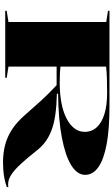

<svg xmlns="http://www.w3.org/2000/svg" viewBox="250 -998 763 1304"><g transform="rotate(90 632.0 -346.5)"><path d="M1083 15Q1019 15 964 0.5Q909 -14 860 -46Q811 -78 766 -129Q714 -189 665 -242.5Q616 -296 559 -349H433V-22L509 -10V0H54V-10L130 -22V-686L54 -698V-708H704Q855 -708 958.5 -689Q1062 -670 1115 -633Q1168 -596 1168 -543Q1168 -489 1103 -448.5Q1038 -408 914 -384.5Q790 -361 617 -359V-351Q697 -349 757.5 -340.5Q818 -332 863.5 -315Q909 -298 943.5 -272.5Q978 -247 1006 -210Q1056 -147 1093.5 -106.5Q1131 -66 1160.5 -45.5Q1190 -25 1216 -21Q1234 -18 1251 -21V-11Q1225 -1 1194.5 5Q1164 11 1134.5 13Q1105 15 1083 15ZM541 -370Q617 -370 678 -381.5Q739 -393 783.5 -415.5Q828 -438 852 -469.5Q876 -501 876 -540Q876 -588 844.5 -622Q813 -656 754 -674Q695 -692 612 -692Q556 -692 511 -690.5Q466 -689 433 -685V-375Q450 -373 477.5 -371.5Q505 -370 541 -370Z"/></g></svg>

Font: Kalnia Expanded Medium
Style: Regular
Weight: 500
Width: 7
Designer: Frida Medrano
Foundry: Frida Medrano
Version: Version 1.105